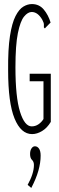

<svg xmlns="http://www.w3.org/2000/svg" viewBox="-20 -650 290 945"><path d="M138 10Q83 10 51.5 -67Q20 -144 20 -304Q19 -408 29 -472.5Q39 -537 56.5 -571Q74 -605 95 -617.5Q116 -630 137 -630Q173 -630 195.5 -603Q218 -576 229 -539L207 -517L201 -510L196 -515Q196 -522 196 -530Q196 -538 188 -553Q166 -591 136 -591Q117 -591 98.5 -568.5Q80 -546 68 -487Q56 -428 56 -319Q56 -172 78.5 -100Q101 -28 136 -28Q154 -28 169 -38Q184 -48 194 -64V-250H126V-287H230V-50Q212 -20 187 -5Q162 10 138 10ZM134 275 116 260Q147 204 147 162Q147 146 137.5 137Q128 128 128 108Q128 91 135 80.5Q142 70 152 70Q164 70 172 81.5Q180 93 180 116Q180 151 169 190Q158 229 134 275Z"/></svg>

Font: Inconsolata UltraCondensed Light
Style: Regular
Weight: 300
Width: 1
Monospace: yes
Designer: Raph Levien, Cyreal, Brenton Simpson
Foundry: Raph Levien, Cyreal, Google
Version: Version 3.001; ttfautohint (v1.8.2.53-6de2)